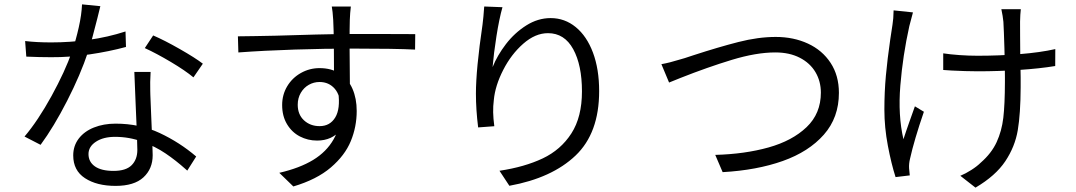

<svg xmlns="http://www.w3.org/2000/svg" viewBox="-20 -803 4933 880"><path d="M214.5 -608.6Q301.6 -608.6 387.7 -620.5Q473.8 -632.4 555.3 -658.8L557.4 -587.8Q480.2 -566.8 389.6 -553.5Q299.1 -540.2 214.2 -540.8Q161.9 -540.8 100.5 -543.5L95.2 -614.9Q147.3 -608.6 214.5 -608.6ZM426.5 -720.2Q401.5 -619.1 383.9 -566Q348.9 -460.4 287.6 -340.7Q226.3 -220.9 166 -139.2L92.4 -177.2Q154.3 -250.2 216.2 -362.9Q278.1 -475.5 310.4 -567.9Q327.9 -619.1 340.9 -677.3Q354 -735.5 356 -783L439.9 -774.7ZM668.7 -386.6Q669.1 -379.4 669.1 -368.9L673 -272.2Q679.8 -120.7 679.8 -91.6Q679.8 -29.2 637.4 9.9Q595 49 509.6 49Q423.7 49 369.6 13.7Q315.6 -21.5 315.6 -90.7Q315.6 -134.4 340.8 -167.7Q366.1 -200.9 410.5 -218.6Q455 -236.3 509.5 -236.3Q620.1 -236.3 711.8 -193.4Q803.5 -150.4 879.2 -85.7L838.3 -21L832.8 -25.9Q786 -67.9 738.9 -99.7Q691.8 -131.6 632 -153.7Q572.3 -175.8 507.1 -175.8Q453.6 -175.8 419.6 -153.4Q385.6 -131.1 385.6 -96.8Q385.6 -61.2 415 -40.4Q444.5 -19.7 500.4 -19.7Q557.6 -19.7 583.6 -46.1Q609.5 -72.5 609.5 -115.8Q609.5 -154.9 601.8 -323.7Q597.4 -420.8 595.7 -473.3H670.3Q667.4 -424.6 668.7 -386.6ZM643.7 -582.6 682 -640.6Q734.1 -618.2 804.5 -578Q874.9 -537.8 909.7 -511.1L866.6 -448.4Q829.1 -479.7 763.2 -518.9Q697.4 -558 643.7 -582.6Z M1583.3 -712.3Q1580.9 -640.7 1583.9 -383.5L1511.1 -421Q1511.1 -476.7 1510.3 -577Q1509.5 -677.2 1507.2 -711.9Q1506.1 -731.1 1504.3 -747.4Q1502.4 -763.8 1500.7 -772.9H1588Q1586.3 -760.4 1585 -742.7Q1583.6 -725.1 1583.3 -712.3ZM1243.7 -639.4Q1330 -642.2 1428.1 -644.7Q1526.2 -647.2 1597.9 -647.2Q1694.6 -647.2 1778.1 -647Q1810.8 -647 1834.7 -646.9Q1858.5 -646.7 1883.2 -646.4L1882.4 -575.7Q1793.2 -580.3 1596.7 -580.3Q1469.1 -580.3 1329.8 -575.8Q1190.4 -571.3 1072.5 -562.6L1070.4 -636.5Q1107.7 -636.7 1151.3 -637.6Q1194.9 -638.4 1243.7 -639.4ZM1433.2 -158.7Q1390.9 -158.7 1354.3 -177.7Q1317.7 -196.8 1295.5 -233.8Q1273.2 -270.8 1273.2 -321.8Q1273.2 -369 1296.4 -407.7Q1319.7 -446.4 1359.3 -468.6Q1398.9 -490.8 1444.6 -490.8Q1499.4 -490.8 1537.9 -465.5Q1576.4 -440.1 1595.6 -395.8Q1614.9 -351.6 1614.9 -294.4Q1614.9 -221.8 1587.8 -156.2Q1560.8 -90.6 1496.3 -35.4Q1431.8 19.8 1324.5 51.6L1260.1 -10.9Q1353.5 -32.5 1415 -69.8Q1476.4 -107.1 1509 -164.4Q1541.6 -221.7 1541.6 -301Q1541.6 -364.6 1514.6 -395.9Q1487.7 -427.2 1444.3 -427.2Q1418.3 -427.2 1395.4 -414.3Q1372.6 -401.4 1358.6 -377.4Q1344.6 -353.5 1344.6 -322.9Q1344.6 -278 1373.4 -251.4Q1402.2 -224.9 1444.9 -224.9Q1492.3 -224.9 1516.5 -264.6Q1540.6 -304.4 1530.4 -380.1L1582.3 -353Q1582.3 -257.4 1542.1 -208.1Q1502 -158.7 1433.2 -158.7Z M2237.7 -495.5Q2259.3 -549.2 2298.8 -600.8Q2338.3 -652.3 2391.7 -686.2Q2445.2 -720.1 2504 -720.1Q2568.2 -720.1 2618.8 -678.8Q2669.4 -637.5 2697.8 -561.8Q2726.1 -486.1 2726.1 -385.4Q2726.1 -193 2617.9 -90Q2509.6 13.1 2314.6 48.5L2269.3 -20.3Q2384.3 -37.6 2467.3 -76.9Q2550.3 -116.2 2598.8 -191.5Q2647.3 -266.7 2647.3 -384.2Q2647.3 -504.4 2607.2 -577.7Q2567 -651 2491.6 -651Q2433.3 -651 2378.2 -602.6Q2323 -554.2 2286.3 -482.2Q2249.5 -410.2 2243.4 -345.1Q2239.7 -315.9 2240.3 -288.2Q2240.8 -260.5 2245.6 -224.5L2171.5 -219Q2161.3 -300.8 2161.3 -373.8Q2161.3 -484.6 2191.5 -689.6Q2195.7 -720.8 2199.3 -773.2L2283 -770Q2268.1 -717.7 2255.4 -637.1Q2242.8 -556.6 2237.7 -495.5Z M3096.3 -530.3 3118.5 -536.7Q3138.2 -542.7 3158.3 -549.8Q3273.2 -587.2 3364.1 -610.4Q3455 -633.7 3535.5 -633.7Q3617.1 -633.7 3682.9 -603.3Q3748.8 -572.9 3786.9 -514.8Q3825 -456.8 3825 -377.4Q3825 -263.9 3755.9 -185.7Q3686.8 -107.4 3567.6 -65.1Q3448.4 -22.8 3292.1 -14L3258.2 -93.1Q3393.4 -96.7 3502.4 -127.2Q3611.3 -157.7 3676.8 -220.2Q3742.3 -282.6 3742.3 -378.5Q3742.3 -430.4 3717.5 -472.4Q3692.6 -514.3 3645.4 -538.5Q3598.3 -562.7 3533.6 -562.7Q3446.2 -562.7 3334 -528.6Q3221.9 -494.5 3099.4 -446L3046.6 -424.7L3011.4 -508.9Q3049 -515.5 3096.3 -530.3Z M4655.3 -703.7Q4655.5 -676.5 4655.5 -637.9Q4655.5 -599.4 4656.1 -556.6L4658 -449.1V-403.1Q4657.5 -281.7 4644.8 -206.2Q4632.1 -130.7 4587.6 -64Q4543.1 2.8 4451 57L4381.5 2.7Q4405.5 -7.1 4431.8 -23.9Q4458.1 -40.6 4475.3 -57.7Q4524.4 -100.5 4547.9 -151.5Q4571.4 -202.5 4578.5 -263.1Q4585.6 -323.7 4585.9 -427V-449.5Q4585.9 -499.1 4583.6 -581.2Q4581.2 -663.3 4578.9 -703.1Q4576.5 -728.6 4569.6 -760.7H4658.7Q4656 -738.5 4655.3 -703.7ZM4460.9 -547.5Q4559 -547.5 4653.2 -554.9Q4747.4 -562.4 4816.8 -578L4816.4 -500.4Q4745.2 -488.6 4650.3 -482.4Q4555.4 -476.2 4461.8 -476.2Q4434.1 -476.2 4403.1 -477.2Q4372.2 -478.1 4342 -479.7L4303.1 -482.3V-558.5Q4334.8 -553.6 4377.9 -550.5Q4421 -547.5 4460.9 -547.5ZM4147.8 -683.6Q4117.8 -548.7 4106.6 -411.2Q4095.3 -273.7 4120.8 -164.9Q4126.7 -182 4132.8 -201Q4138.9 -220.1 4146.4 -240.1Q4159.4 -277.8 4173.3 -315.7L4214.5 -290.8Q4169.9 -160.8 4151 -75.6Q4145.4 -53.1 4146.6 -31.9L4149.8 0.9L4084.7 8.7Q4065.4 -51.1 4049.4 -135.1Q4033.4 -219 4033.4 -300.7Q4033.4 -381.3 4040.3 -456.4Q4047.2 -531.5 4060.3 -622.1Q4063.4 -641 4070.7 -690.7Q4075 -715.6 4075.7 -755.5L4164.4 -746.2Q4155.2 -713.6 4147.8 -683.6Z"/></svg>

Font: Min Sans VF VF
Style: Regular
Weight: 400
Designer: Jinseong-Kim, NotoSansCJK, Nunito
Foundry: Jinseong-Kim
Version: Version 1.420;Glyphs 3.1.2 (3151)